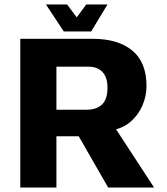

<svg xmlns="http://www.w3.org/2000/svg" viewBox="-20 -841 749 861"><path d="M71 0V-667H396Q509 -667 573 -614.5Q637 -562 637 -455Q637 -411 619 -368.5Q601 -326 566 -295.5Q531 -265 478 -256L468 -311L671 0H465L298 -291L370 -230H233V0ZM233 -349H369Q412 -349 437 -372Q462 -395 462 -448Q462 -494 439.5 -518Q417 -542 376 -542H233ZM266 -700 186 -821H281L324 -763L367 -821H462L389 -700Z"/></svg>

Font: Maven Pro
Style: Bold
Weight: 700
Designer: Joe Prince
Foundry: Joe Prince
Version: Version 2.103